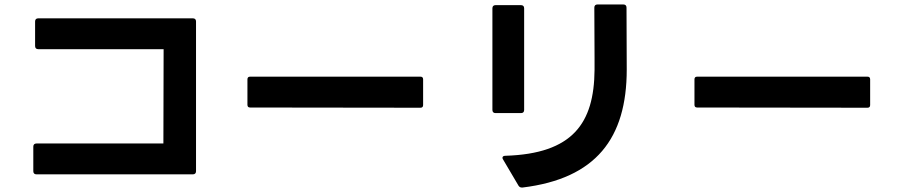

<svg xmlns="http://www.w3.org/2000/svg" viewBox="-20 -792 4020 859"><path d="M143 -12H843C852 -12 857 -17 857 -26V-696C857 -705 852 -710 843 -710H151C142 -710 137 -705 137 -696V-586C137 -577 142 -572 151 -572H712L711 -150H143C134 -150 129 -145 129 -136V-26C129 -17 134 -12 143 -12Z M1099 -311 1861 -310C1869 -310 1873 -314 1873 -322V-437C1873 -445 1869 -449 1861 -449H1099C1091 -449 1087 -445 1087 -437V-323C1087 -315 1091 -311 1099 -311Z M2325 -300V-755C2325 -764 2320 -769 2311 -769H2197C2188 -769 2183 -764 2183 -755V-300C2183 -291 2188 -286 2197 -286H2311C2320 -286 2325 -291 2325 -300ZM2228 -86C2228 -83 2229 -81 2231 -78L2300 39C2304 45 2309 47 2315 47H2318C2646 7 2784 -173 2784 -481L2783 -758C2783 -767 2778 -772 2769 -772H2653C2644 -772 2639 -767 2639 -758C2639 -684 2640 -607 2640 -533V-479C2638 -241 2543 -104 2240 -95C2232 -95 2228 -91 2228 -86Z M3099 -311 3861 -310C3869 -310 3873 -314 3873 -322V-437C3873 -445 3869 -449 3861 -449H3099C3091 -449 3087 -445 3087 -437V-323C3087 -315 3091 -311 3099 -311Z"/></svg>

Font: LINE Seed JP_OTF Bold
Style: Regular
Weight: 700
Designer: LINE & Fontrix & Fontworks
Version: Version 1.009